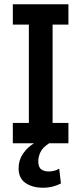

<svg xmlns="http://www.w3.org/2000/svg" viewBox="-20 -670 380 898"><path d="M265 188Q248 197 227 202.5Q206 208 180 208Q132 208 99.5 186Q67 164 67 117Q67 79 87.5 49Q108 19 139 0H40V-95H115V-555H40V-650H300V-555H226V-95H300V0H210Q179 20 169 42Q159 64 159 84Q159 112 173 122Q187 132 207 132Q235 132 257 119L265 188Z"/></svg>

Font: Zilla Slab SemiBold
Style: Regular
Weight: 600
Designer: Typotheque.com
Foundry: Typotheque type foundry
Version: Version 1.1; 2017